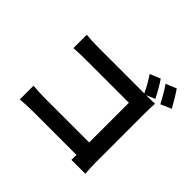

<svg xmlns="http://www.w3.org/2000/svg" viewBox="-207 -1114 1415 1415"><g transform="rotate(45 500.0 -406.5)"><path d="M845 -582C845 -611 847 -651 848 -674C831 -673 790 -672 761 -672H756L825 -701C807 -738 772 -799 747 -835L665 -801C690 -766 720 -713 739 -672H257C222 -672 171 -674 133 -678V-539C161 -541 215 -543 257 -543H707V-129H245C200 -129 155 -132 121 -135V8C154 5 210 2 249 2H706C706 20 706 38 705 54H850C847 24 845 -29 845 -64ZM799 -833C826 -797 857 -740 879 -699L962 -735C943 -770 907 -831 882 -867Z"/></g></svg>

Font: Source Han Sans Old Style Bold
Style: Regular
Weight: 700
Designer: Ryoko NISHIZUKA (kana & ideographs); Paul D. Hunt (Latin, Greek & Cyrillic); Wenlong ZHANG (bopomofo); Sandoll Communica
Foundry: Adobe Systems Incorporated
Version: Version 1.004;PS 1.004;hotconv 1.0.81;makeotf.lib2.5.63406